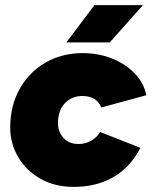

<svg xmlns="http://www.w3.org/2000/svg" viewBox="-20 -720 598 752"><path d="M20 -220Q20 -306 57.5 -372.5Q95 -439 159.5 -475.5Q224 -512 303 -512Q366 -512 419.5 -490.5Q473 -469 508.5 -431.5Q544 -394 553 -347L377 -299Q358 -344 303 -344Q260 -344 233.5 -315Q207 -286 207 -238Q207 -204 228.5 -180Q250 -156 288 -156Q315 -156 338 -169.5Q361 -183 372 -203L530 -141Q490 -64 423.5 -26Q357 12 269 12Q194 12 137.5 -20.5Q81 -53 50.5 -106Q20 -159 20 -220ZM350 -700H540L410 -554H240Z"/></svg>

Font: Oak Sans Black
Style: Italic
Weight: 900
Italic angle: -9.5°
Foundry: Erik Kennedy, Walven
Version: Version 1.000